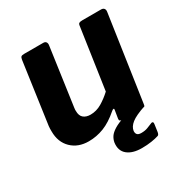

<svg xmlns="http://www.w3.org/2000/svg" viewBox="-163 -658 918 959"><g transform="rotate(-30 296.0 -179.0)"><path d="M170 10Q109 10 71 -27Q33 -64 33 -126Q33 -133 33 -141Q33 -149 34 -156L84 -510Q86 -522 90.5 -526Q95 -530 108 -530H218Q229 -530 234 -523Q239 -516 237 -504L190 -171Q189 -166 189 -161.5Q189 -157 189 -154Q189 -126 204 -113.5Q219 -101 244 -101Q278 -101 308.5 -119Q339 -137 367 -163L418 -511Q419 -523 424.5 -526.5Q430 -530 443 -530H551Q563 -530 568.5 -523Q574 -516 572 -504L500 -14Q499 -5 496.5 -2.5Q494 0 486 0H367Q360 0 355.5 -3Q351 -6 352 -14L360 -63Q361 -69 357 -69Q353 -69 346 -63Q300 -23 257.5 -6.5Q215 10 170 10ZM277 79Q280 62 289.5 47.5Q299 33 321.5 19Q344 5 386 -9L497 -3Q440 16 416 35Q392 54 389 77Q388 90 394.5 97.5Q401 105 418 105Q439 105 454.5 99Q470 93 482 88Q490 84 494 87.5Q498 91 496 100L490 142Q489 148 486.5 153Q484 158 479 159Q464 164 438.5 168Q413 172 383 172Q329 172 300 148Q271 124 277 79Z"/></g></svg>

Font: Libre Franklin
Style: Bold Italic
Weight: 700
Italic angle: -8°
Designer: Pablo Impallari, Rodrigo Fuenzalida, Nhung Nguyen
Foundry: Impallari Type
Version: Version 3.000